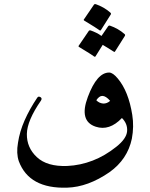

<svg xmlns="http://www.w3.org/2000/svg" viewBox="-20 -744 727 929"><path d="M508 -393Q526 -393 550 -364Q602 -302 620 -188Q629 -132 618 -73Q597 27 510 89Q406 161 305 164Q121 170 71 36Q58 -2 67 -53Q75 -107 99 -161.5Q123 -216 160 -271Q165 -278 171 -276Q178 -274 180 -270Q183 -265 178 -257Q111 -160 110 -96Q109 -30 158 16Q208 63 306 59Q369 56 428.5 33Q488 10 543 -34Q592 -73 595 -109Q598 -145 570 -173Q509 -109 443 -131Q361 -158 405 -275Q449 -393 508 -393ZM513 -256Q492 -280 475 -280Q460 -280 446 -259Q459 -245 479 -243Q497 -242 513 -256ZM504 -618Q506 -621 512 -620Q532 -613 549.5 -603Q567 -593 583 -579Q587 -575 584 -570L536 -494Q534 -491 527 -496Q524 -498 511.5 -506Q499 -514 477 -527L442 -471Q439 -467 432 -473Q428 -476 411 -487Q394 -498 362 -517Q358 -520 361 -523L410 -595Q412 -598 418 -597Q432 -592 445.5 -585.5Q459 -579 471 -570ZM435 -722Q437 -725 443 -724Q463 -717 480.5 -707Q498 -697 514 -683Q519 -678 516 -674L468 -598Q465 -594 458 -600Q454 -603 437 -614Q420 -625 388 -644Q383 -647 386 -650Z"/></svg>

Font: Amiri
Style: Regular
Weight: 400
Designer: Khaled Hosny
Version: Version 0.114